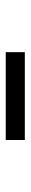

<svg xmlns="http://www.w3.org/2000/svg" viewBox="251 -1027 104 646"><g transform="rotate(90 303.0 -704.0)"><path d="M155.5 -671.3H451V-735.5H155.5Z"/></g></svg>

Font: Source Han Sans JP VF
Style: Regular
Weight: 250
Designer: Ryoko NISHIZUKA 西塚涼子 (kana, bopomofo & ideographs); Paul D. Hunt (Latin, Greek & Cyrillic); Sandoll Communications 산돌커뮤니
Foundry: Adobe
Version: Version 2.004;hotconv 1.0.118;makeotfexe 2.5.65603